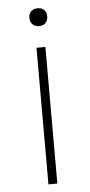

<svg xmlns="http://www.w3.org/2000/svg" viewBox="-52 -539 364 773"><g transform="rotate(-5 130.0 -152.0)"><path d="M166 -471Q166 -455 156.5 -445Q147 -435 130 -435Q114 -435 104 -445Q94 -455 94 -471Q94 -488 104 -497.5Q114 -507 130 -507Q147 -507 156.5 -497.5Q166 -488 166 -471ZM148 -349V203H112V-349Z"/></g></svg>

Font: Bai Jamjuree ExtraLight
Style: Regular
Weight: 275
Designer: Katatrad Aksorn Co.,Ltd.
Foundry: Cadson Demak Co.,Ltd.
Version: Version 1.000; ttfautohint (v1.6)